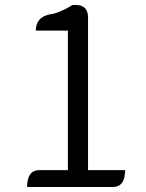

<svg xmlns="http://www.w3.org/2000/svg" viewBox="-20 -752 589 772"><path d="M89 0Q89 -68 139 -68H253V-629H124Q124 -682 179 -694Q216 -698 272 -732H284Q334 -732 334 -682V-68H483Q483 0 433 0Z"/></svg>

Font: Swei Half Moon CJK TC
Style: DemiLight
Weight: 350
Version: Version 2.125